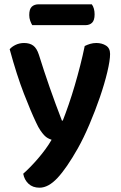

<svg xmlns="http://www.w3.org/2000/svg" viewBox="-20 -684 561 893"><path d="M148 -114Q124 -164 91 -249Q58 -334 25 -455Q35 -467 53 -475.5Q71 -484 92 -484Q118 -484 134.5 -472Q151 -460 161 -429Q208 -278 268 -123H272Q285 -156 299.5 -198Q314 -240 327.5 -286Q341 -332 353 -379Q365 -426 374 -470Q386 -476 399.5 -480Q413 -484 428 -484Q454 -484 473 -472Q492 -460 492 -433Q492 -403 479 -348.5Q466 -294 444.5 -231.5Q423 -169 396 -105.5Q369 -42 342 6Q290 98 247.5 143.5Q205 189 164 189Q132 189 112.5 170.5Q93 152 88 124Q104 110 122 91.5Q140 73 158 52Q176 31 192 9Q208 -13 220 -34Q211 -37 202.5 -41.5Q194 -46 185.5 -55Q177 -64 167.5 -78Q158 -92 148 -114ZM130 -567Q125 -575 120.5 -587.5Q116 -600 116 -614Q116 -642 128 -653Q140 -664 160 -664H407Q420 -646 420 -617Q420 -590 408.5 -578.5Q397 -567 377 -567Z"/></svg>

Font: Baloo Bhai 2 SemiBold
Style: Regular
Weight: 600
Designer: Supriya Tembe, Noopur Datye and Ek Type
Foundry: Ek Type
Version: Version 1.640;PS 1.000;hotconv 16.6.51;makeotf.lib2.5.65220;